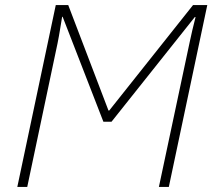

<svg xmlns="http://www.w3.org/2000/svg" viewBox="-20 -734 837 754"><path d="M48 0H87L206 -564C214 -603 218 -634 224 -668H226L386 -256H418L745 -667H748C739 -631 731 -599 725 -569L604 0H643L794 -714H738L409 -300H406L248 -714H199Z"/></svg>

Font: Noto Sans ExtraLight
Style: Italic
Weight: 200
Italic angle: -12°
Designer: Monotype Design Team
Foundry: Monotype Imaging Inc.
Version: Version 2.013